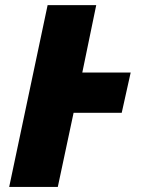

<svg xmlns="http://www.w3.org/2000/svg" viewBox="-20 -734 554 754"><path d="M16.1 0 167 -713.9H357.9L303.2 -449.2H493.2L458 -291H269L207 0Z"/></svg>

Font: Open Sans ExtraBold
Style: Italic
Weight: 800
Italic angle: -12°
Designer: Monotype Design Team
Foundry: Monotype Imaging Inc.
Version: Version 3.000; ttfautohint (v1.8.4)